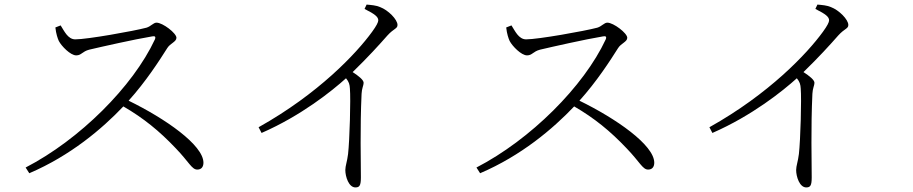

<svg xmlns="http://www.w3.org/2000/svg" viewBox="-20 -779 3990 839"><path d="M842 -38C861 -38 869 -51 869 -68C869 -145 702 -261 542 -339C617 -422 677 -515 711 -569C724 -590 751 -596 751 -614C751 -634 691 -680 664 -680C650 -680 640 -664 620 -658C563 -643 361 -607 309 -607C276 -607 260 -645 245 -668L222 -659C225 -631 232 -611 237 -600C249 -577 288 -537 313 -537C336 -537 339 -554 370 -562C425 -575 567 -607 645 -620C656 -622 662 -620 657 -607C561 -401 328 -169 92 -47L108 -22C288 -99 426 -216 519 -314C607 -263 677 -206 748 -131C806 -71 818 -38 842 -38Z M1533 40C1551 40 1557 32 1557 -4C1557 -66 1553 -221 1560 -369C1561 -393 1569 -406 1569 -417C1569 -430 1547 -447 1521 -464C1588 -529 1637 -583 1673 -624C1701 -655 1717 -653 1717 -670C1717 -694 1676 -735 1641 -748C1622 -756 1603 -757 1582 -759L1573 -740C1619 -717 1633 -705 1633 -690C1633 -682 1625 -666 1606 -640C1537 -545 1371 -369 1110 -223L1123 -198C1297 -274 1431 -382 1492 -437C1505 -421 1508 -410 1509 -392C1513 -347 1508 -168 1501 -106C1497 -73 1489 -54 1489 -36C1489 -7 1504 40 1533 40Z M2812 -38C2831 -38 2839 -51 2839 -68C2839 -145 2672 -261 2512 -339C2587 -422 2647 -515 2681 -569C2694 -590 2721 -596 2721 -614C2721 -634 2661 -680 2634 -680C2620 -680 2610 -664 2590 -658C2533 -643 2331 -607 2279 -607C2246 -607 2230 -645 2215 -668L2192 -659C2195 -631 2202 -611 2207 -600C2219 -577 2258 -537 2283 -537C2306 -537 2309 -554 2340 -562C2395 -575 2537 -607 2615 -620C2626 -622 2632 -620 2627 -607C2531 -401 2298 -169 2062 -47L2078 -22C2258 -99 2396 -216 2489 -314C2577 -263 2647 -206 2718 -131C2776 -71 2788 -38 2812 -38Z M3503 40C3521 40 3527 32 3527 -4C3527 -66 3523 -221 3530 -369C3531 -393 3539 -406 3539 -417C3539 -430 3517 -447 3491 -464C3558 -529 3607 -583 3643 -624C3671 -655 3687 -653 3687 -670C3687 -694 3646 -735 3611 -748C3592 -756 3573 -757 3552 -759L3543 -740C3589 -717 3603 -705 3603 -690C3603 -682 3595 -666 3576 -640C3507 -545 3341 -369 3080 -223L3093 -198C3267 -274 3401 -382 3462 -437C3475 -421 3478 -410 3479 -392C3483 -347 3478 -168 3471 -106C3467 -73 3459 -54 3459 -36C3459 -7 3474 40 3503 40Z"/></svg>

Font: Source Han Serif CN Light
Style: Regular
Weight: 300
Designer: Ryoko NISHIZUKA 西塚涼子 (kana & ideographs); Frank Grießhammer (Latin, Greek & Cyrillic); Wenlong ZHANG 张文龙 (bopomofo); San
Foundry: Adobe
Version: Version 2.003;hotconv 1.1.1;makeotfexe 2.6.0